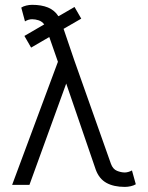

<svg xmlns="http://www.w3.org/2000/svg" viewBox="-20 -751 601 780"><path d="M281.2 -507.8 430.7 -85.4Q438.5 -64 455.1 -57.1Q471.7 -50.3 487.3 -50.3Q493.2 -50.3 501.2 -52.5Q509.3 -54.7 516.1 -58.6L531.7 -2.4Q522.9 2.9 510.7 5.6Q498.5 8.3 487.3 8.3Q441.9 8.3 412.4 -8.1Q382.8 -24.4 369.1 -61.5L249 -411.6L99.6 0H29.3L215.3 -500L180.2 -600.6L106.4 -557.6L79.1 -605L159.7 -651.9Q150.4 -664.1 137 -668.5Q123.5 -672.9 110.4 -672.9Q95.7 -672.9 81.5 -664.1L66.4 -720.2Q74.7 -725.6 86.9 -728.5Q99.1 -731.4 110.4 -731.4Q148.4 -731.4 175 -720.5Q201.7 -709.5 217.3 -685.1L228 -690.9L282.7 -722.7L310.1 -675.3L255.9 -644L238.3 -633.8Z"/></svg>

Font: Giphurs Light
Style: Regular
Weight: 300
Version: Version 0.920; ttfautohint (v1.8.4.7-5d5b)